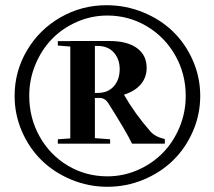

<svg xmlns="http://www.w3.org/2000/svg" viewBox="-20 -737 830 744"><path d="M396 -13.2Q322.8 -13.2 256.1 -41Q189.5 -68.8 141.4 -115.7Q93.3 -162.6 64.9 -228Q36.6 -293.5 36.6 -365.2Q36.6 -460.4 84.5 -541.5Q132.3 -622.6 214.4 -669.7Q296.4 -716.8 392.6 -716.8Q467.3 -716.8 534.7 -689.2Q602.1 -661.6 650.4 -614.7Q698.7 -567.9 727.3 -502.7Q755.9 -437.5 755.9 -365.2Q755.9 -293.5 727.5 -228.3Q699.2 -163.1 651.1 -116Q603 -68.8 536.4 -41Q469.7 -13.2 396 -13.2ZM396 -53.7Q458 -53.7 514.2 -78.4Q570.3 -103 611.1 -144.8Q651.9 -186.5 675.8 -244.1Q699.7 -301.8 699.7 -365.2Q699.7 -450.7 659.2 -522.2Q618.7 -593.8 548.8 -635.3Q479 -676.8 396 -676.8Q334 -676.8 277.8 -652.1Q221.7 -627.4 181.4 -585.9Q141.1 -544.4 117.2 -486.8Q93.3 -429.2 93.3 -365.7Q93.3 -280.3 133.3 -208.5Q173.3 -136.7 242.9 -95.2Q312.5 -53.7 396 -53.7ZM204.1 -180.2V-197.3L252.4 -200.7V-556.6L204.1 -560.5V-577.6H252.4V-578.1H404.8Q472.7 -578.1 510.5 -550.8Q548.3 -523.4 548.3 -474.1Q548.3 -437.5 525.9 -410.6Q503.4 -383.8 460.4 -370.1Q502.9 -295.9 563 -227.5Q581.5 -206.5 618.7 -198.2V-180.2H491.7Q468.8 -228 398.9 -338.4Q386.2 -357.4 366.2 -357.4H347.7V-201.7L406.7 -197.3V-180.2ZM347.7 -559.1V-377H359.4Q398.4 -377 421.1 -402.8Q443.8 -428.7 443.8 -468.8Q443.8 -507.8 421.1 -533.4Q398.4 -559.1 357.4 -559.1Z"/></svg>

Font: Elstob 18pt
Style: Bold
Weight: 700
Designer: Peter S. Baker
Version: Version 1.015